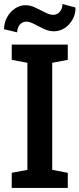

<svg xmlns="http://www.w3.org/2000/svg" viewBox="-26 -932 394 952"><path d="M32.2 0V-75.2L109.9 -89.8V-620.6L32.2 -635.3V-710.9H310.1V-635.3L232.9 -620.6V-89.8L310.1 -75.2V0ZM59.1 -771.5 -5.9 -787.1Q-5.9 -818.8 8.8 -845.9Q23.4 -873 47.9 -889.6Q72.3 -906.2 101.1 -906.2Q124 -906.2 149.2 -894.3Q174.3 -882.3 197.5 -870.4Q220.7 -858.4 237.3 -858.4Q257.3 -858.4 270.5 -873.8Q283.7 -889.2 283.7 -912.1L348.6 -894.5Q348.6 -861.8 333.7 -835.2Q318.8 -808.6 294.4 -792.7Q270 -776.9 240.7 -776.9Q215.8 -776.9 190.7 -788.8Q165.5 -800.8 143.6 -812.7Q121.6 -824.7 105 -824.7Q84.5 -824.7 71.8 -809.1Q59.1 -793.5 59.1 -771.5Z"/></svg>

Font: Roboto Slab Medium
Style: Regular
Weight: 500
Designer: Google
Version: Version 2.001; ttfautohint (v1.8.3)